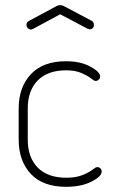

<svg xmlns="http://www.w3.org/2000/svg" viewBox="-20 -714 442 740"><path d="M235 6Q145 6 98.5 -44Q52 -94 52 -176V-296Q52 -377 98.5 -427.5Q145 -478 235 -478Q290 -478 328 -457.5Q366 -437 366 -419Q366 -412 360.5 -407Q355 -402 348 -402Q343 -402 330.5 -412Q318 -422 294 -432.5Q270 -443 235 -443Q164 -443 125.5 -404Q87 -365 87 -296V-176Q87 -107 125.5 -68Q164 -29 236 -29Q273 -29 298.5 -39.5Q324 -50 336.5 -60Q349 -70 355 -70Q362 -70 367 -65Q372 -60 372 -53Q372 -34 332.5 -14Q293 6 235 6ZM212 -659 108 -603Q107 -603 104 -601.5Q101 -600 100 -600Q93 -600 87.5 -605.5Q82 -611 82 -619Q82 -628 91 -633L195 -689Q203 -694 212 -694Q221 -694 229 -689L333 -634Q342 -630 342 -617Q342 -610 337 -605.5Q332 -601 325 -601Q323 -601 319 -603Q317 -604 316 -604Z"/></svg>

Font: Dosis
Style: ExtraLight
Weight: 250
Designer: Edgar Tolentino, Pablo Impallari, Igino Marini
Foundry: Edgar Tolentino, Pablo Impallari, Igino Marini
Version: Version 1.007